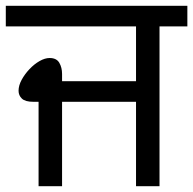

<svg xmlns="http://www.w3.org/2000/svg" viewBox="-27 -642 666 662"><path d="M106 0V-291H88Q60 -291 48.5 -302Q37 -313 37 -329Q37 -347 47.5 -366.5Q58 -386 74.5 -403.5Q91 -421 109.5 -431.5Q128 -442 144 -442Q168 -442 177.5 -425.5Q187 -409 187 -387V-362H442V-551H-7V-622H619V-551H523V0H442V-291H187V0Z"/></svg>

Font: lgurmukhi15
Style: Book
Weight: 400
Designer: Jelle Bosma - Monotype Design Team
Foundry: Monotype Imaging Inc.
Version: Version 2.003